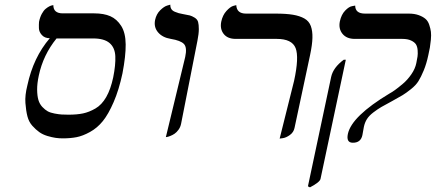

<svg xmlns="http://www.w3.org/2000/svg" viewBox="-20 -579 1859 819"><path d="M377.4 -415H221.2Q164.1 -344.7 145.5 -256.8Q138.2 -223.1 138.4 -196.5Q138.7 -169.9 143.8 -152.6Q148.9 -135.3 160.6 -122.8Q172.4 -110.4 183.6 -104.2Q194.8 -98.1 212.9 -94.7Q231 -91.3 242.7 -90.6Q254.4 -89.8 272 -89.8Q308.1 -89.8 334 -95.2Q359.9 -100.6 387 -116.2Q414.1 -131.8 433.1 -165Q452.1 -198.2 462.9 -249Q473.6 -302.2 471.9 -339.1Q470.2 -376 447.3 -395.5Q424.3 -415 377.4 -415ZM247.6 11.2Q231.9 11.2 216.8 9Q201.7 6.8 182.1 1Q162.6 -4.9 147.7 -15.4Q132.8 -25.9 117.9 -42.5Q103 -59.1 96.9 -83Q90.8 -106.9 88.4 -139.6Q85.9 -172.4 96.7 -214.8Q122.1 -334 192.4 -416Q170.9 -416 158.7 -429.4Q146.5 -442.9 146 -458.5Q145.5 -474.1 146.5 -485.8Q150.4 -505.4 158.2 -519.8Q166 -534.2 174.3 -541Q182.6 -547.9 190.2 -551.8Q197.8 -555.7 202.6 -556.2L207.5 -557.1Q207.5 -522 248 -522H381.8Q422.9 -522 450.7 -509.8Q478.5 -497.6 497.1 -468.3Q515.6 -439 516.1 -389.6Q516.6 -340.3 502.4 -266.1Q487.3 -195.3 464.8 -143.6Q442.4 -91.8 418.7 -62.5Q395 -33.2 364 -16.1Q333 1 306.6 6.1Q280.3 11.2 247.6 11.2Z M687.5 5.9 770 -335.9Q778.8 -376.5 764.6 -391.4Q750.5 -406.2 708.5 -413.1Q672.9 -418.9 654.1 -441.2Q635.3 -463.4 641.6 -494.1Q647 -519 663.3 -535.2Q679.7 -551.3 692.9 -555.2L706.5 -559.1Q706.1 -548.3 710.7 -540.8Q715.3 -533.2 725.8 -528.8Q736.3 -524.4 742.2 -522.9Q748 -521.5 760.3 -519Q780.3 -515.6 789.6 -513.2Q798.8 -510.7 810.3 -503.7Q821.8 -496.6 825 -485.4Q828.1 -474.1 828.1 -454.6Q828.1 -435.1 822.3 -405.8L752.4 -50.8Q749.5 -36.6 741.5 -25.6Q733.4 -14.6 724.9 -8.8Q716.3 -2.9 707 0.7Q697.8 4.4 693.1 5.1Q688.5 5.9 687.5 5.9Z M1172.9 12.2 1234.4 -233.9Q1256.3 -334.5 1241 -373.8Q1225.6 -413.1 1160.2 -413.1H985.4Q950.7 -413.1 934.1 -434.3Q917.5 -455.6 923.8 -486.8Q929.7 -514.6 945.8 -532.2Q961.9 -549.8 974.6 -553.7L987.8 -557.1Q989.7 -521 1029.3 -521H1155.3Q1200.7 -521 1229.7 -516.1Q1258.8 -511.2 1278.6 -500Q1298.3 -488.8 1305.9 -467.8Q1313.5 -446.8 1312.7 -417.5Q1312 -388.2 1302.7 -344.2L1236.3 -33.2Q1232.4 -14.6 1216.6 -3.2Q1200.7 8.3 1186.5 10.3Z M1302.2 220.2 1293.5 215.8 1392.6 -251Q1401.4 -291 1446.3 -324.2H1455.1L1347.2 184.1Q1344.2 198.2 1302.2 220.2ZM1532.2 -38.1Q1531.7 -35.6 1529.5 -23.2Q1527.3 -10.7 1525.9 -2.9Q1519 30.3 1484.9 29.8Q1456.1 29.8 1463.9 -7.8Q1480 -83 1641.6 -180.2Q1650.9 -185.1 1664.3 -194.6Q1677.7 -204.1 1698 -221.2Q1718.3 -238.3 1734.6 -262Q1751 -285.6 1755.9 -310.1Q1759.3 -326.7 1761 -337.9Q1762.7 -349.1 1761.5 -364.7Q1760.3 -380.4 1754.2 -389.9Q1748 -399.4 1733.4 -406.2Q1718.8 -413.1 1695.8 -413.1H1493.2Q1458.5 -413.1 1440.9 -434.8Q1423.3 -456.5 1429.7 -487.8Q1436 -517.1 1452.4 -533.9Q1468.8 -550.8 1481.9 -552.7L1495.1 -555.2Q1495.1 -521 1537.1 -521H1723.1Q1748 -521 1766.1 -514.4Q1784.2 -507.8 1794.9 -498.5Q1805.7 -489.3 1811 -473.1Q1816.4 -457 1818.1 -443.4Q1819.8 -429.7 1817.9 -409.2Q1815.9 -388.7 1813.7 -376.2Q1811.5 -363.8 1807.1 -344.2Q1799.3 -307.1 1787.6 -278.8Q1775.9 -250.5 1764.9 -232.9Q1753.9 -215.3 1732.7 -198.5Q1711.4 -181.6 1697.3 -173.1Q1683.1 -164.6 1652.8 -147.9Q1622.6 -131.8 1606.7 -122.6Q1590.8 -113.3 1572.8 -99.6Q1554.7 -85.9 1545.4 -71.3Q1536.1 -56.6 1532.2 -38.1Z"/></svg>

Font: Linux Biolinum O
Style: Italic
Weight: 400
Italic angle: -12°
Designer: Philipp H. Poll
Foundry: Philipp H. Poll
Version: Version 1.1.3